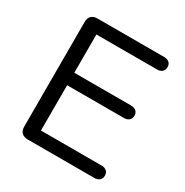

<svg xmlns="http://www.w3.org/2000/svg" viewBox="-156 -796 886 921"><g transform="rotate(30 286.5 -335.0)"><path d="M123 0H492C514 0 530 -12 530 -35C530 -57 514 -69 492 -69H156V-320H470C493 -320 509 -332 509 -355C509 -377 493 -389 470 -389H156V-601H492C514 -601 530 -613 530 -636C530 -658 514 -670 492 -670H123C93 -670 77 -654 77 -624V-46C77 -16 93 0 123 0Z"/></g></svg>

Font: SN Pro Book
Style: Regular
Weight: 350
Designer: Tobias Whetton
Foundry: Supernotes
Version: Version 1.003;Glyphs 3.3 (3324)